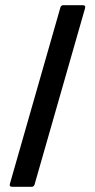

<svg xmlns="http://www.w3.org/2000/svg" viewBox="-20 -720 367 740"><path d="M27 0Q15 0 18 -11L213 -692Q216 -700 224 -700H299Q311 -700 308 -689L113 -8Q110 0 102 0Z"/></svg>

Font: Barlow Condensed Medium
Style: Regular
Weight: 500
Width: 3
Designer: Jeremy Tribby
Foundry: Tribby Type
Version: Version 1.422;hotconv 1.0.109;makeotfexe 2.5.65596